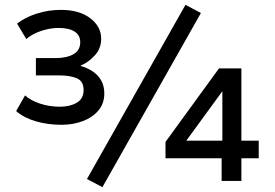

<svg xmlns="http://www.w3.org/2000/svg" viewBox="-20 -751 1142 797"><path d="M235 -233Q178 -233 128.5 -247.5Q79 -262 47 -290L84 -355Q107 -334 146 -321Q185 -308 229 -308Q270 -308 298.5 -324.5Q327 -341 327 -377Q327 -414 299 -426Q271 -438 226 -438H129V-510H213Q257 -510 285 -526Q313 -542 313 -576Q313 -605 289.5 -620Q266 -635 223 -635Q189 -635 152 -623Q115 -611 89 -589L51 -653Q84 -679 132.5 -694.5Q181 -710 233 -710Q309 -710 354.5 -675.5Q400 -641 400 -590Q400 -550 373.5 -521Q347 -492 315 -479V-477Q341 -470 363.5 -455.5Q386 -441 399.5 -418Q413 -395 413 -363Q413 -322 389 -293Q365 -264 324.5 -248.5Q284 -233 235 -233ZM405 26 341 -8 750 -731 814 -697ZM900 0V-94H667V-162L889 -467H982V-167H1054V-94H982V0ZM903 -167V-371H902L738 -146L732 -167Z"/></svg>

Font: Nunito Sans 7pt SemiBold
Style: Regular
Weight: 600
Designer: Vernon Adams
Foundry: Vernon Adams
Version: Version 3.101;gftools[0.9.27]